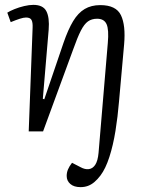

<svg xmlns="http://www.w3.org/2000/svg" viewBox="-20 -540 624 789"><path d="M311 229Q284 229 269 216Q254 203 254 183Q254 169 259.5 156Q265 143 276 129L311 147Q329 157 345 155Q361 153 371.5 137Q382 121 385 88L423 -363Q428 -418 418 -440.5Q408 -463 379 -463Q357 -463 341.5 -452Q326 -441 312 -413.5Q298 -386 280 -335L157 0H98L114 -426Q115 -448 109.5 -458Q104 -468 87 -468Q77 -468 61.5 -463Q46 -458 24 -449L10 -488Q21 -495 39.5 -502.5Q58 -510 79 -515Q100 -520 117 -520Q157 -520 170.5 -494Q184 -468 180 -418L156 -134L162 -132L241 -364Q260 -419 280.5 -453Q301 -487 328 -503Q355 -519 392 -519Q457 -519 477 -477.5Q497 -436 490 -357L469 -122Q464 -61 454.5 -2Q445 57 429.5 105Q414 153 393 181Q381 197 368 208Q355 219 341 224Q327 229 311 229Z"/></svg>

Font: Literata 18pt Light
Style: Italic
Weight: 300
Italic angle: -2°
Designer: Latin by Veronika Burian and Jose Scaglione. Greek by Irene Vlachou. Cyrillic by Vera Evstafieva
Foundry: TypeTogether
Version: Version 3.103;gftools[0.9.29]